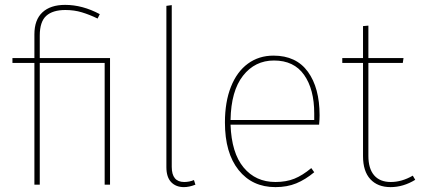

<svg xmlns="http://www.w3.org/2000/svg" viewBox="-20 -757 1726 787"><path d="M389 -699 380 -681Q347 -697 315.5 -706.5Q284 -716 248 -716Q196 -716 169.5 -692Q143 -668 143 -611V-519H431V0H409V-499H143V0H121V-499H31V-519H121V-616Q121 -676 154 -706.5Q187 -737 247 -737Q318 -737 389 -699Z M662 -72V-733L684 -736V-73Q684 -11 735 -11Q756 -11 775 -19L781 0Q755 10 734 10Q701 10 681.5 -10.5Q662 -31 662 -72Z M1288 -246H925Q929 -130 978.5 -70.5Q1028 -11 1109 -11Q1153 -11 1186.5 -24.5Q1220 -38 1256 -68L1268 -51Q1232 -21 1194.5 -5.5Q1157 10 1109 10Q1014 10 958 -60Q902 -130 902 -255Q902 -339 926.5 -401Q951 -463 996 -496Q1041 -529 1101 -529Q1194 -529 1242 -463Q1290 -397 1290 -284Q1290 -268 1288 -246ZM1268 -292Q1268 -391 1226.5 -450Q1185 -509 1103 -509Q1025 -509 976 -446.5Q927 -384 925 -265H1268Z M1682 -20Q1633 10 1581 10Q1528 10 1498 -22.5Q1468 -55 1468 -117V-499H1383V-519H1468V-650L1490 -652V-519H1634L1631 -499H1490V-118Q1490 -66 1513.5 -38.5Q1537 -11 1582 -11Q1627 -11 1672 -37Z"/></svg>

Font: Fira Sans Thin
Style: Regular
Weight: 100
Designer: bBox Type GmbH & Carrois Corporate GbR & Edenspiekermann AG
Foundry: bBox Type GmbH & Carrois Corporate GbR & Edenspiekermann AG
Version: Version 4.301